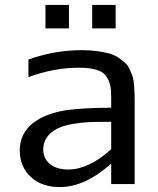

<svg xmlns="http://www.w3.org/2000/svg" viewBox="-20 -745 640 777"><path d="M448 -630H353V-725H448ZM259 -630H164V-725H259ZM311 -542Q346 -542 374.5 -538Q403 -534 424 -528Q445 -522 461 -510.5Q477 -499 487.5 -489.5Q498 -480 505.5 -463Q513 -446 517 -434Q521 -422 522.5 -401Q524 -380 524.5 -368Q525 -356 525 -333V0H430V-83Q324 12 222 12Q148 12 104 -29.5Q60 -71 60 -136Q60 -219 139 -264Q191 -292 259.5 -300.5Q328 -309 430 -309V-349Q430 -380 426.5 -398Q423 -416 411 -435Q399 -454 371 -462.5Q343 -471 297 -471Q200 -471 95 -433V-504Q200 -542 311 -542ZM430 -141V-252H428Q373 -252 344 -251Q315 -250 275 -243.5Q235 -237 209 -223Q155 -193 155 -141Q155 -103 182.5 -81Q210 -59 256 -59Q339 -59 430 -141Z"/></svg>

Font: Edlo
Style: Regular
Weight: 400
Monospace: yes
Version: Version 0.01